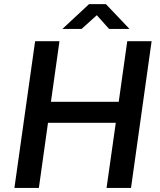

<svg xmlns="http://www.w3.org/2000/svg" viewBox="-20 -926 790 946"><path d="M51 0 153 -723H273L231 -424.5H565L607 -723H727L625.5 0H505L550.5 -321H216.5L171.5 0ZM287.5 -783.5 418.5 -905.5H502L618 -783.5H517.5L457 -851L382 -783.5Z"/></svg>

Font: Public Sans SemiBold
Style: Italic
Weight: 600
Italic angle: -8°
Designer: The Public Sans project authors (U.S. Web Design System). Libre Franklin designed by Pablo Impallari and Rodrigo Fuenzal
Version: Version 1.007; ttfautohint (v1.8.1) -l 8 -r 50 -G 200 -x 14 